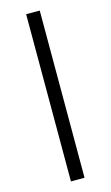

<svg xmlns="http://www.w3.org/2000/svg" viewBox="-131 -700 550 954"><g transform="rotate(-15 144.0 -223.0)"><path d="M109 -653H179V207H109Z"/></g></svg>

Font: Podkova
Style: Regular
Weight: 400
Designer: Ilya Yudin
Foundry: Cyreal (www.cyreal.org)
Version: Version 2.103